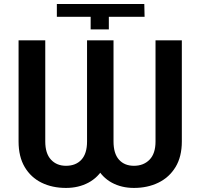

<svg xmlns="http://www.w3.org/2000/svg" viewBox="-20 -918 990 948"><path d="M427.6 -835.2H260.7V-898.4H692.5L693.9 -835.2H517.4V-772.7H427.6ZM409.8 -718.8H522V-219.5Q522 -144.2 493.6 -93Q465.2 -41.9 416.4 -16Q367.5 9.9 305.8 9.9Q237.9 9.9 185.2 -16Q132.5 -41.9 102.1 -93Q71.7 -144.2 71.7 -219.5V-718.8H203.5V-219.5Q203.5 -160.2 231.7 -129.8Q259.9 -99.4 305.8 -99.4Q354.4 -99.4 382.1 -129.6Q409.8 -159.8 409.8 -219.5ZM747.9 -718.8H877.8V-219.5Q877.8 -144.2 846.6 -93Q815.3 -41.9 761.9 -16Q708.5 9.9 641.3 9.9Q580.3 9.9 532.3 -16Q484.4 -41.9 457 -93Q429.7 -144.2 429.7 -219.5V-718.8H540.5V-219.5Q540.5 -159.8 567.5 -129.6Q594.5 -99.4 641.3 -99.4Q688.9 -99.4 718.4 -129.6Q747.9 -159.8 747.9 -219.5Z"/></svg>

Font: DeltaSans SemiBold
Style: Regular
Weight: 600
Designer: Rasmus Andersson
Foundry: rsms
Version: Version 3.012